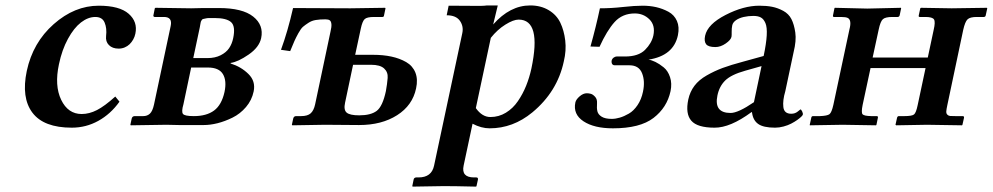

<svg xmlns="http://www.w3.org/2000/svg" viewBox="-20 -465 3691 714"><path d="M424.3 -86.9Q391.6 -41 345.7 -15.6Q299.8 9.8 247.1 9.8Q142.6 9.8 100.6 -45.9Q58.6 -101.6 79.6 -201.2Q102.1 -306.6 179.7 -375.2Q257.3 -443.8 347.2 -443.8Q424.3 -443.8 458.5 -413.8Q492.7 -383.8 483.4 -339.8Q481 -328.1 475.3 -318.1Q469.7 -308.1 461.9 -300.5Q454.1 -293 443.6 -288.6Q433.1 -284.2 421.4 -284.2Q397.9 -284.2 385 -297.4Q372.1 -310.5 374.5 -331.1Q377.9 -359.9 369.1 -380.9Q360.4 -401.9 334.5 -401.9Q307.6 -401.9 281.2 -381.6Q254.9 -361.3 232.7 -320.6Q210.4 -279.8 199.2 -226.1Q182.1 -146.5 207.5 -93.8Q232.9 -41 283.7 -41Q312 -41 340.6 -55.7Q369.1 -70.3 408.7 -106Z M698.7 -249H751.5Q779.8 -249 800.5 -259.5Q821.3 -270 832 -285.9Q842.8 -301.8 847.2 -323.2Q856.4 -367.2 839.4 -382.6Q822.3 -397.9 778.3 -397.9Q765.6 -397.9 757.8 -397.9Q750 -397.9 743.9 -396.2Q737.8 -394.5 735.1 -394.3Q732.4 -394 729.7 -389.6Q727.1 -385.3 726.8 -384Q726.6 -382.8 725.1 -375.2Q723.6 -367.7 723.1 -363.8ZM690.9 -213.9 662.1 -77.1Q654.3 -50.3 660.2 -41.7Q666 -33.2 700.7 -33.2Q748 -33.2 776.1 -54Q804.2 -74.7 814.9 -123Q823.7 -164.6 809.1 -189.2Q794.4 -213.9 752.9 -213.9ZM466.3 1 464.8 -1 469.7 -23.9Q471.7 -32.7 480.5 -33.2H512.7Q527.8 -33.2 537.6 -42.5Q547.4 -51.8 552.7 -76.2L614.7 -368.2Q622.1 -402.3 588.9 -401.9H555.2Q553.2 -401.9 551.5 -403.6Q549.8 -405.3 550.3 -407.2L555.7 -434.1L558.1 -436L690.9 -434.1L736.8 -435.1H793.9Q881.8 -435.1 921.6 -403.3Q961.4 -371.6 951.2 -323.2Q943.8 -289.1 904.5 -262Q865.2 -234.9 837.9 -231L837.4 -229Q876.5 -216.8 903.8 -189.9Q931.2 -163.1 923.3 -125Q916.5 -92.3 894.8 -66.9Q873 -41.5 844.7 -27.6Q816.4 -13.7 789.1 -6.8Q761.7 0 737.8 0H645.5L598.6 -1Z M1151.9 -77.1 1209 -347.2Q1213.4 -365.2 1212.4 -375.5Q1211.4 -385.7 1206.3 -389.4Q1201.2 -393.1 1189.9 -393.1Q1169.4 -393.1 1154.3 -390.6Q1139.2 -388.2 1127 -380.1Q1114.7 -372.1 1106.9 -365.5Q1099.1 -358.9 1089.6 -341.6Q1080.1 -324.2 1075 -312.7Q1069.8 -301.3 1059.1 -274.9L1024.9 -279.8Q1050.3 -349.1 1069.8 -435.1L1282.7 -434.1L1412.1 -436L1413.6 -434.1L1407.7 -405.8Q1406.7 -401.9 1401.9 -401.9H1371.1Q1344.7 -401.9 1336.2 -394Q1327.6 -386.2 1321.8 -358.9L1300.8 -261.2H1366.7Q1404.8 -261.2 1435.5 -254.6Q1466.3 -248 1490.5 -234.1Q1514.6 -220.2 1524.7 -195.1Q1534.7 -169.9 1527.3 -136.2Q1514.2 -73.2 1456.8 -36.6Q1399.4 0 1315.4 0L1188.5 -1L1067.4 1L1065.4 -1L1070.3 -23.9Q1072.3 -32.7 1080.6 -33.2H1099.6Q1124 -33.2 1135.5 -43.7Q1147 -54.2 1151.9 -77.1ZM1415 -126Q1419.9 -153.3 1421.6 -175Q1423.3 -196.8 1408.4 -210.4Q1393.6 -224.1 1359.9 -224.1H1293L1263.2 -83Q1257.3 -56.2 1269.3 -46.1Q1281.2 -36.1 1315.9 -36.1Q1358.9 -36.1 1380.9 -52.7Q1402.8 -69.3 1415 -126Z M1805.2 -324.2 1749.5 -63Q1772.9 -29.8 1803.7 -29.8Q1835 -29.8 1861.3 -45.9Q1887.7 -62 1906 -88.9Q1924.3 -115.7 1936.5 -146Q1948.7 -176.3 1956.1 -210Q1994.6 -392.1 1908.7 -392.1Q1889.2 -392.1 1859.4 -373.5Q1829.6 -355 1805.2 -324.2ZM1594.2 150.9 1699.2 -341.8Q1704.6 -367.2 1690.2 -387.7Q1675.8 -408.2 1641.1 -408.2L1648.4 -443.8Q1673.3 -443.8 1710.9 -443.4Q1748.5 -442.9 1765.9 -443.1Q1783.2 -443.4 1791 -444.8H1831.1L1814 -374Q1876.5 -444.8 1951.7 -444.8Q1991.2 -444.8 2020.5 -427.2Q2049.8 -409.7 2063.7 -380.6Q2077.6 -351.6 2082 -314.2Q2086.4 -276.9 2076.7 -236.8Q2052.7 -124 1959.5 -46.9Q1887.7 12.2 1800.8 12.2Q1770 12.2 1737.3 -4.9L1704.1 150.9Q1694.8 194.8 1742.7 194.8H1751Q1758.8 194.8 1757.3 203.1L1752 227.1L1750.5 229Q1669.9 227.1 1630.9 227.1L1514.6 229L1513.2 227.1L1518.1 203.1Q1519.5 195.3 1527.8 194.8H1536.6Q1585 194.8 1594.2 150.9Z M2254.9 -22.9Q2269 -22.9 2284.9 -27.6Q2300.8 -32.2 2318.6 -42.5Q2336.4 -52.7 2350.8 -74Q2365.2 -95.2 2371.1 -124Q2379.4 -163.1 2367.7 -192.6Q2356 -222.2 2320.8 -222.2H2266.1Q2261.7 -222.2 2258.8 -224.4Q2255.9 -226.6 2254.9 -230.5Q2253.9 -234.4 2254.4 -238.8Q2255.9 -246.1 2261.7 -250.5Q2267.6 -254.9 2272.9 -254.9H2304.2Q2354 -254.9 2378.7 -279.5Q2403.3 -304.2 2409.7 -333Q2417.5 -370.6 2395.3 -392.8Q2373 -415 2340.8 -415Q2294.4 -415 2265.6 -383.1Q2236.8 -351.1 2209.5 -291L2175.8 -292Q2196.8 -367.2 2210.9 -434.1Q2252.9 -434.1 2296.6 -439Q2340.3 -443.8 2370.1 -443.8Q2396 -443.8 2419.9 -438.5Q2443.8 -433.1 2465.6 -421.4Q2487.3 -409.7 2497.3 -387.2Q2507.3 -364.7 2501 -334Q2484.9 -257.8 2391.6 -243.2Q2402.8 -241.7 2417.5 -234.6Q2432.1 -227.5 2448 -214.6Q2463.9 -201.7 2471.7 -178.2Q2479.5 -154.8 2473.6 -126Q2460.4 -64.9 2410.2 -26.4Q2359.9 12.2 2259.3 12.2Q2189.5 12.2 2149.9 -13.9Q2110.4 -40 2119.6 -84Q2122.1 -95.2 2135.5 -106.7Q2148.9 -118.2 2162.1 -118.2Q2169.9 -118.2 2177.5 -116Q2185.1 -113.8 2193.1 -105Q2201.2 -96.2 2200.2 -81.1Q2198.7 -62 2201.7 -50.5Q2204.6 -39.1 2217.5 -31Q2230.5 -22.9 2254.9 -22.9Z M2774.4 -47.9Q2695.3 10.3 2637.2 9.8Q2573.2 9.8 2550.8 -16.1Q2528.3 -42 2539.6 -95.2Q2545.9 -124 2562.5 -146Q2579.1 -168 2607.7 -184.3Q2636.2 -200.7 2667 -212.2Q2697.8 -223.6 2743.7 -235.8L2819.8 -256.8Q2829.6 -303.2 2831.3 -333.5Q2833 -363.8 2826.4 -379.2Q2819.8 -394.5 2809.3 -400.1Q2798.8 -405.8 2781.7 -405.8Q2762.7 -405.8 2745.6 -401.9Q2728.5 -397.9 2717 -389.9Q2705.6 -381.8 2703.1 -371.1Q2700.7 -359.9 2700.9 -346.4Q2701.2 -333 2700.2 -328.1Q2697.8 -316.4 2678.7 -303.2Q2659.7 -290 2640.1 -290Q2614.3 -290 2606 -300.5Q2597.7 -311 2602.1 -332Q2611.3 -375 2678.2 -409.4Q2745.1 -443.8 2803.7 -443.8Q2830.6 -443.8 2851.6 -439.7Q2872.6 -435.5 2892.8 -424.6Q2913.1 -413.6 2923.1 -394Q2933.1 -374.5 2937.5 -344.2Q2941.9 -314 2931.2 -271L2900.4 -126Q2890.1 -91.3 2893.1 -66.7Q2896 -42 2922.4 -42Q2936.5 -42 2946.3 -50Q2956.1 -58.1 2956.5 -58.1Q2959.5 -58.1 2963.1 -50.5Q2966.8 -43 2965.3 -38.1Q2964.8 -36.1 2959.7 -31Q2954.6 -25.9 2944.6 -18.8Q2934.6 -11.7 2922.4 -5.4Q2910.2 1 2894 5.4Q2877.9 9.8 2862.3 9.8Q2818.8 9.8 2799.3 -4.2Q2779.8 -18.1 2776.4 -47.9ZM2783.7 -85 2812 -219.2 2751.5 -202.1Q2699.2 -187.5 2677 -165.8Q2654.8 -144 2647.9 -109.9Q2634.3 -44.9 2696.8 -44.9Q2725.1 -44.9 2783.7 -85Z M3138.7 -355Q3143.6 -373.5 3141.8 -384Q3140.1 -394.5 3132.8 -398.2Q3125.5 -401.9 3107.4 -401.9H3081.5Q3076.7 -401.9 3077.6 -407.2L3083 -434.1L3084.5 -436L3205.1 -433.1L3330.6 -436L3331.1 -434.1L3325.7 -408.2Q3324.2 -402.3 3318.4 -401.9H3298.3Q3272.5 -401.9 3263.2 -393.6Q3253.9 -385.3 3247.6 -355L3225.1 -251H3430.2L3452.1 -354Q3459 -383.3 3453.4 -392.6Q3447.8 -401.9 3421.4 -401.9H3400.4Q3395.5 -401.9 3396.5 -407.2L3402.3 -434.1L3404.8 -436L3519 -434.1L3649.9 -436L3651.4 -434.1L3645.5 -407.2Q3644.5 -402.3 3638.7 -401.9H3612.3Q3587.4 -401.9 3578.1 -393.1Q3568.8 -384.3 3562 -354L3502.9 -74.2Q3499.5 -58.6 3499 -50.8Q3498.5 -43 3502.9 -38.6Q3507.3 -34.2 3513.2 -33.7Q3519 -33.2 3534.2 -33.2H3560.1Q3565.9 -33.2 3564.9 -26.9L3559.1 -1L3557.6 1L3427.2 -1L3313 1L3310.1 -1L3315.9 -26.9Q3317.4 -32.7 3321.8 -33.2H3342.8Q3371.1 -33.2 3378.9 -39.3Q3386.7 -45.4 3392.6 -74.2L3421.9 -211.9H3217.3L3188 -75.2Q3182.1 -46.4 3187.7 -40Q3193.4 -33.7 3220.2 -33.2H3240.2Q3246.1 -33.2 3244.6 -26.9L3239.3 -1L3237.8 1L3113.3 -1L2991.7 1L2991.2 -1L2997.1 -27.8Q2998 -32.7 3002.9 -33.2H3028.8Q3056.6 -34.2 3064.7 -40.5Q3072.8 -46.9 3079.1 -75.2Z"/></svg>

Font: Linux Libertine Slanted
Style: Semibold Slanted
Weight: 600
Designer: Philipp H. Poll
Foundry: Philipp H. Poll
Version: Version 5.1.1